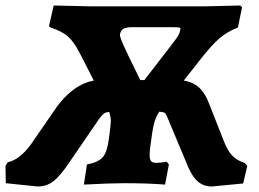

<svg xmlns="http://www.w3.org/2000/svg" viewBox="-38 -666 943 698"><path d="M861 -63 846 1 732 12Q699 12 677 -10Q655 -32 636 -83L571 -238Q566 -252 561 -255.5Q556 -259 541 -260Q528 -240 522 -217Q516 -194 509 -138Q506 -116 506 -103Q506 -86 511.5 -80Q517 -74 530 -74Q546 -74 568 -78L576 -68L562 5Q499 0 413 0Q365 0 267 5L278 -68Q320 -76 336 -95Q352 -114 358 -163L363 -202Q365 -220 365 -226Q365 -240 359 -259Q345 -258 337.5 -251.5Q330 -245 319 -229L215 -77Q181 -26 156 -7Q131 12 99 12L-17 0L-18 -63L-10 -76Q41 -87 88 -161L151 -252Q219 -358 303 -373L254 -469Q231 -514 209.5 -533Q188 -552 146 -566L140 -570L157 -646L290 -643H709L835 -646L842 -640L827 -566Q788 -551 759 -526Q730 -501 685 -443L630 -373Q664 -368 686.5 -347Q709 -326 723 -287L775 -155Q789 -118 806.5 -100Q824 -82 851 -74ZM446 -428 472 -375H487L588 -506Q605 -528 610.5 -537.5Q616 -547 617 -557L618 -561Q618 -565 613 -566Q608 -567 590 -567H440Q419 -567 409.5 -560.5Q400 -554 398 -540Q397 -533 412 -499.5Q427 -466 446 -428Z"/></svg>

Font: Alegreya ExtraBold
Style: Italic
Weight: 800
Italic angle: -7°
Designer: Juan Pablo del Peral
Foundry: Huerta Tipografica
Version: Version 2.007; ttfautohint (v1.6)